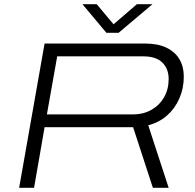

<svg xmlns="http://www.w3.org/2000/svg" viewBox="-20 -893 927 913"><path d="M71 0 192 -686H670Q731 -686 772 -666Q813 -646 833.5 -611Q854 -576 854 -529Q854 -473 833 -425Q812 -377 774.5 -344Q737 -311 685 -297L782 0H707L613 -288H192L142 0ZM203 -349H612Q662 -349 700.5 -371Q739 -393 760.5 -431Q782 -469 782 -517Q782 -566 752 -595.5Q722 -625 662 -625H252ZM705 -873 544 -737H486L372 -873H440L532 -763H503L631 -873Z"/></svg>

Font: Archivo Expanded ExtraLight
Style: Italic
Weight: 250
Width: 7
Italic angle: -10°
Designer: Hector Gatti
Foundry: Omnibus-Type
Version: Version 2.001